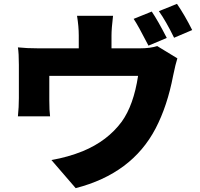

<svg xmlns="http://www.w3.org/2000/svg" viewBox="-20 -895 1040 997"><path d="M884 -699Q842 -785 805 -837L899 -875Q940 -815 978 -739ZM751 -658Q696 -765 674 -797L768 -835Q800 -788 846 -698ZM705 -644Q762 -644 796 -656L901 -592Q892 -565 879 -502Q849 -345 788 -228Q665 7 373 82L247 -64Q333 -79 410 -110Q538 -163 612 -263Q674 -349 697 -501H236V-373Q236 -320 240 -291H73Q78 -339 78 -386V-558Q78 -618 73 -649Q119 -644 180 -644H389V-711Q389 -757 380 -813H567Q559 -746 559 -711V-644Z"/></svg>

Font: KaiGen Gothic KR Heavy
Style: Heavy
Weight: 900
Designer: Ryoko NISHIZUKA  (kana & ideographs); Paul D. Hunt (Latin, Greek & Cyrillic); Wenlong ZHANG  (bopomofo); Sandoll Communi
Foundry: Adobe Systems Incorporated
Version: Version 1.002 March 28, 2018